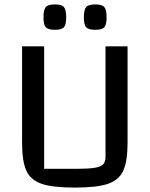

<svg xmlns="http://www.w3.org/2000/svg" viewBox="-20 -835 678 870"><path d="M80 0ZM80 -189V-625H180V-70H324Q380 -70 408 -74.5Q436 -79 447 -90Q458 -101 458 -123V-625H558V-189Q558 -104 538.5 -61.5Q519 -19 469 -2Q419 15 319 15Q219 15 169 -2Q119 -19 99.5 -61.5Q80 -104 80 -189ZM177 -757Q177 -790 187 -802.5Q197 -815 229 -815Q260 -815 270 -802.5Q280 -790 280 -757Q280 -724 270 -712Q260 -700 229 -700Q197 -700 187 -712Q177 -724 177 -757ZM360 -757Q360 -790 370 -802.5Q380 -815 412 -815Q443 -815 453 -802.5Q463 -790 463 -757Q463 -724 453 -712Q443 -700 412 -700Q380 -700 370 -712Q360 -724 360 -757Z"/></svg>

Font: Changa
Style: Regular
Weight: 400
Designer: Eduardo Rodriguez Tunni
Foundry: Eduardo Rodriguez Tunni
Version: Version 2.002; ttfautohint (v1.5.10-5e6f)